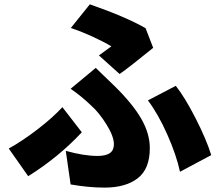

<svg xmlns="http://www.w3.org/2000/svg" viewBox="-20 -812 1017 888"><path d="M495.1 -597.7Q460.9 -618.2 410.2 -641.6Q359.4 -665 307.6 -682.6L395.5 -792Q563.5 -733.4 653.3 -681.6L688.5 -590.8Q582 -503.9 533.2 -469.7L437.5 -555.7Q468.8 -578.1 495.1 -597.7ZM268.6 -316.4 358.4 -200.2Q251 -85 110.4 2.9L20.5 -125Q84 -160.2 153.8 -213.9Q223.6 -267.6 268.6 -316.4ZM430.7 -90.8Q469.7 -90.8 488.3 -104Q506.8 -117.2 506.8 -144.5Q506.8 -181.6 472.2 -236.8Q437.5 -292 403.3 -322.3Q355.5 -368.2 306.6 -401.4L422.9 -498L456.1 -465.8Q499 -424.8 506.8 -417Q592.8 -333 632.8 -263.7Q672.9 -194.3 672.9 -127Q672.9 -30.3 616.7 12.7Q560.5 55.7 463.9 55.7Q389.6 55.7 306.6 41L284.2 -114.3Q368.2 -90.8 430.7 -90.8ZM793 -415Q835 -362.3 884.8 -264.6Q934.6 -167 957 -94.7L812.5 -17.6Q795.9 -94.7 753.9 -189.5Q711.9 -284.2 664.1 -347.7Z"/></svg>

Font: Min Sans Black
Style: Regular
Weight: 900
Designer: Jinseong-Kim, NotoSansCJK, Nunito
Foundry: Jinseong-Kim
Version: Version 1.000